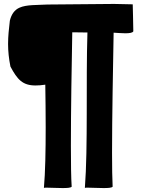

<svg xmlns="http://www.w3.org/2000/svg" viewBox="-20 -750 718 975"><path d="M203 204C206 203 212 203 219 203C239 203 271 205 298 205C321 205 339 204 344 198C341 154 340 79 340 -10C340 -190 344 -427 347 -586L424 -585C416 -335 427 -2 411 204C414 203 420 203 427 203C447 203 479 205 506 205C529 205 547 204 552 198C550 161 549 100 549 26C549 -155 554 -413 557 -584C577 -583 598 -581 616 -581C637 -581 653 -583 657 -591C657 -631 654 -712 654 -728L559 -730L221 -727C169 -724 114 -727 79 -711C54 -700 38 -678 30 -645C25 -603 21 -565 21 -527C21 -489 25 -452 33 -412C68 -346 95 -316 160 -316C175 -316 191 -317 210 -320C211 -252 212 -177 212 -104C212 13 210 127 203 204Z"/></svg>

Font: HEYCLAY
Style: Regular
Weight: 400
Designer: Marcelo Magalhaes
Foundry: Marcelo Magalhães
Version: Version 1.300;hotconv 1.0.109;makeotfexe 2.5.65596